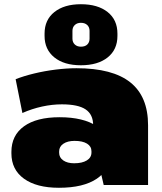

<svg xmlns="http://www.w3.org/2000/svg" viewBox="-20 -876 767 909"><path d="M421 -214V-283Q421 -334 385.5 -358Q350 -382 273 -382Q227 -382 179 -371.5Q131 -361 86 -341L54 -501Q92 -516 141.5 -528Q191 -540 243.5 -546.5Q296 -553 342 -553Q513 -553 597 -486Q681 -419 681 -283V0H471ZM259 13Q153 13 93.5 -30Q34 -73 34 -150V-157Q34 -235 93.5 -278Q153 -321 262 -321Q375 -321 438.5 -278.5Q502 -236 502 -159V-151Q502 -73 438.5 -30Q375 13 259 13ZM331 -103Q369 -103 391 -116.5Q413 -130 413 -154V-160Q413 -183 392 -196Q371 -209 333 -209Q300 -209 280 -195.5Q260 -182 260 -159V-153Q260 -130 279.5 -116.5Q299 -103 331 -103ZM363 -567Q283 -567 237 -604.5Q191 -642 191 -706V-717Q191 -782 237.5 -819Q284 -856 363 -856Q443 -856 489.5 -819Q536 -782 536 -717V-706Q536 -641 489.5 -604Q443 -567 363 -567ZM363 -655Q383 -655 393.5 -665.5Q404 -676 404 -693V-730Q404 -747 393 -757.5Q382 -768 363 -768Q345 -768 334 -757.5Q323 -747 323 -730V-693Q323 -676 334 -665.5Q345 -655 363 -655Z"/></svg>

Font: Pathway Extreme 8pt Thin 12pt Black
Style: Regular
Weight: 900
Version: Version 1.001;gftools[0.9.26]